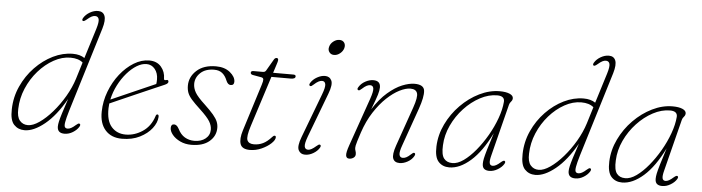

<svg xmlns="http://www.w3.org/2000/svg" viewBox="-46 -910 4062 1111"><g transform="rotate(5 1985.5 -355.0)"><path d="M518 -618 367.5 -126Q354.5 -82.5 350.8 -60.5Q347 -38.5 351.8 -31Q356.5 -23.5 368 -23.5Q386.5 -23.5 413.5 -48Q420.5 -53.5 425.2 -56.8Q430 -60 434.5 -58Q443 -53.5 435 -40Q423.5 -21 400.5 -6.8Q377.5 7.5 352 7.5Q310.5 7.5 310.5 -31Q310.5 -43 314.5 -60.8Q318.5 -78.5 328.2 -109.8Q338 -141 356 -194.5Q299.5 -95 236.2 -43.8Q173 7.5 120 7.5Q82.5 7.5 58.5 -18Q34.5 -43.5 36.5 -107Q38 -178 66.8 -241.2Q95.5 -304.5 142.5 -353.2Q189.5 -402 246.2 -429.8Q303 -457.5 360.5 -457.5Q403 -457.5 429 -439L483 -612.5Q496 -654.5 491.5 -670.5Q487 -686.5 469.5 -686.5Q460 -686.5 449.2 -681Q438.5 -675.5 423 -662Q407.5 -649 402 -652Q393.5 -655.5 401.5 -669.5Q414 -690 437.5 -703.5Q461 -717 484.5 -717Q513.5 -717 523.2 -692.8Q533 -668.5 518 -618ZM73.5 -112.5Q71.5 -66 89.5 -44.8Q107.5 -23.5 137 -23.5Q166 -23.5 203 -49Q240 -74.5 277.2 -117.2Q314.5 -160 344.8 -211.8Q375 -263.5 391.5 -316L421 -412Q395.5 -434 349 -434Q300.5 -434 252.2 -407.2Q204 -380.5 164 -335Q124 -289.5 99.5 -231.8Q75 -174 73.5 -112.5Z M886.5 -136.5Q884.5 -103 859 -70Q833.5 -37 789.2 -14.8Q745 7.5 686 7.5Q624 7.5 589.2 -31.5Q554.5 -70.5 556 -139.5Q557 -199.5 578.8 -256.5Q600.5 -313.5 636.2 -358.8Q672 -404 715.8 -430.8Q759.5 -457.5 805 -457.5Q849 -457.5 873.8 -428.8Q898.5 -400 898.5 -360Q898.5 -349.5 911 -353Q925.5 -358 925.5 -344Q925.5 -334 906 -325.5Q876 -312.5 831 -293Q786 -273.5 738.2 -252.5Q690.5 -231.5 651.8 -214.5Q613 -197.5 595.5 -189.5Q594 -176 593.5 -162.5Q591.5 -89 622.8 -53.8Q654 -18.5 705.5 -18.5Q756.5 -18.5 803 -49.2Q849.5 -80 868.5 -139.5Q871.5 -150.5 878.5 -150.5Q887 -150.5 886.5 -136.5ZM790.5 -435.5Q763.5 -435.5 734.2 -417.8Q705 -400 677.8 -368.8Q650.5 -337.5 629.8 -297.2Q609 -257 599.5 -212.5Q618 -220.5 649.5 -234.5Q681 -248.5 718.2 -264.8Q755.5 -281 792 -297.2Q828.5 -313.5 856.5 -325.5Q858.5 -335 858.5 -352Q858.5 -388.5 839.5 -412Q820.5 -435.5 790.5 -435.5Z M1104 -17Q1144 -17 1169 -37.2Q1194 -57.5 1194 -90Q1194 -113 1179.8 -137Q1165.5 -161 1121.5 -202Q1089 -232 1071 -252.5Q1053 -273 1046.2 -291.2Q1039.5 -309.5 1039.5 -332Q1039.5 -383 1080.2 -420.2Q1121 -457.5 1192.5 -457.5Q1243 -457.5 1274.2 -431.8Q1305.5 -406 1305.5 -377.5Q1305.5 -357 1285.5 -357Q1269 -357 1259 -381.5Q1248.5 -408 1230.5 -422.5Q1212.5 -437 1183.5 -437Q1133 -437 1104 -409.8Q1075 -382.5 1075 -345.5Q1075 -320.5 1089.2 -295.8Q1103.5 -271 1147 -231Q1180.5 -199.5 1198.5 -178Q1216.5 -156.5 1223.5 -139.2Q1230.5 -122 1230.5 -103Q1230.5 -56 1193.2 -24.2Q1156 7.5 1088.5 7.5Q1052.5 7.5 1023.8 -6.2Q995 -20 978.5 -40.2Q962 -60.5 962 -79.5Q962 -101.5 980 -101.5Q987 -101.5 994 -96.5Q1001 -91.5 1008 -78.5Q1024 -46 1048.8 -31.5Q1073.5 -17 1104 -17Z M1459.5 -417 1409 -426Q1395.5 -428.5 1395.5 -438.5Q1395.5 -449 1411 -449H1465.5Q1477.5 -449 1483 -458.5L1522 -525.5Q1528 -536 1537.5 -536Q1547 -536 1547 -525Q1547 -520.5 1545.2 -514.5Q1543.5 -508.5 1541 -500.5L1524.5 -449H1642.5Q1656 -449 1656 -439.5Q1656 -424.5 1629 -424.5H1516.5L1422.5 -131Q1402 -67 1410.8 -47Q1419.5 -27 1449.5 -27Q1478 -27 1502.2 -38.8Q1526.5 -50.5 1551.5 -78.5Q1558.5 -87 1565 -87Q1572.5 -87 1572.5 -78.5Q1572.5 -62.5 1551.2 -42.5Q1530 -22.5 1497 -7.5Q1464 7.5 1429 7.5Q1383 7.5 1373.2 -22Q1363.5 -51.5 1379 -101L1465 -374.5Q1472 -396.5 1471.2 -405.5Q1470.5 -414.5 1459.5 -417Z M1866.5 -582.5Q1848.5 -582.5 1838.8 -595.8Q1829 -609 1834 -627Q1839 -646.5 1855.8 -659.2Q1872.5 -672 1890.5 -672Q1909 -672 1918.2 -659.2Q1927.5 -646.5 1922.5 -627Q1917.5 -609 1901.2 -595.8Q1885 -582.5 1866.5 -582.5ZM1757 -100.5Q1740.5 -56.5 1744 -39.8Q1747.5 -23 1765 -23Q1782 -23 1810.5 -48Q1817 -53.5 1822 -56.8Q1827 -60 1831.5 -58Q1840 -53.5 1832 -40Q1820.5 -20.5 1797 -6.8Q1773.5 7 1749.5 7Q1722.5 7 1711.2 -15.8Q1700 -38.5 1721 -93.5L1817.5 -349Q1834 -392 1830.8 -409.5Q1827.5 -427 1810.5 -427Q1791.5 -427 1764.5 -402Q1758 -396 1753 -392.8Q1748 -389.5 1743.5 -392Q1735 -396 1743 -409.5Q1756 -430.5 1779.8 -443.8Q1803.5 -457 1825.5 -457Q1852.5 -457 1863.5 -434Q1874.5 -411 1853.5 -356Z M2023.5 -392Q2014.5 -396 2023 -409.5Q2036 -431 2059.8 -444Q2083.5 -457 2106 -457Q2147.5 -457 2147.5 -418.5Q2147.5 -402 2139.8 -375.8Q2132 -349.5 2108 -288Q2147.5 -350 2190.8 -387.2Q2234 -424.5 2274.2 -440.8Q2314.5 -457 2345.5 -457Q2400 -457 2403.8 -421.5Q2407.5 -386 2383 -316L2305.5 -96.5Q2291 -57 2294.5 -40.5Q2298 -24 2314.5 -24Q2324 -24 2334.8 -29.2Q2345.5 -34.5 2360 -48Q2366.5 -54 2371 -57Q2375.5 -60 2380 -58Q2388 -54 2381 -40.5Q2369 -19 2345.2 -5.8Q2321.5 7.5 2298.5 7.5Q2269 7.5 2260.2 -15.2Q2251.5 -38 2270 -91.5L2349.5 -319Q2371.5 -381.5 2364 -404.2Q2356.5 -427 2324 -427Q2297 -427 2261.2 -409Q2225.5 -391 2188 -355.8Q2150.5 -320.5 2116.8 -268.5Q2083 -216.5 2060.5 -149Q2049.5 -115.5 2044 -97.5Q2038.5 -79.5 2037 -71.2Q2035.5 -63 2035.5 -57.5Q2035.5 -48.5 2038.8 -40Q2042 -31.5 2042 -21Q2042 -8 2031 -0.2Q2020 7.5 2006 7.5Q1989.5 7.5 1987 -9.2Q1984.5 -26 2000 -70L2097.5 -349Q2112.5 -392.5 2109.8 -409.5Q2107 -426.5 2090 -426.5Q2081 -426.5 2070 -421Q2059 -415.5 2044.5 -402Q2037.5 -396 2032.8 -392.8Q2028 -389.5 2023.5 -392Z M2824 -83Q2815.5 -51 2818.8 -37.2Q2822 -23.5 2837 -23.5Q2855 -23.5 2882 -48Q2897 -61 2903 -58Q2911.5 -53.5 2903.5 -40Q2892 -21 2868.2 -6.8Q2844.5 7.5 2819.5 7.5Q2800.5 7.5 2789.8 -1.2Q2779 -10 2779 -31Q2779 -44 2782.5 -61.2Q2786 -78.5 2796.2 -113.2Q2806.5 -148 2827 -212Q2774 -103.5 2710.8 -48Q2647.5 7.5 2587 7.5Q2547.5 7.5 2524 -18.8Q2500.5 -45 2503 -107Q2505.5 -174.5 2535.8 -237.2Q2566 -300 2614.8 -349.5Q2663.5 -399 2722.5 -428Q2781.5 -457 2840.5 -457Q2876.5 -457 2897.8 -447.8Q2919 -438.5 2919 -423Q2919 -412 2910.8 -403Q2902.5 -394 2900 -383.5ZM2540 -117Q2537 -62 2553.8 -40.5Q2570.5 -19 2602.5 -19Q2633 -18.5 2667.8 -43.2Q2702.5 -68 2736.5 -109Q2770.5 -150 2799.5 -200Q2828.5 -250 2847.2 -301.8Q2866 -353.5 2869.5 -398.5Q2871.5 -432 2827.5 -432Q2778.5 -432 2728.8 -405.5Q2679 -379 2637 -334Q2595 -289 2568.8 -232.8Q2542.5 -176.5 2540 -117Z M3485 -618 3334.5 -126Q3321.5 -82.5 3317.8 -60.5Q3314 -38.5 3318.8 -31Q3323.5 -23.5 3335 -23.5Q3353.5 -23.5 3380.5 -48Q3387.5 -53.5 3392.2 -56.8Q3397 -60 3401.5 -58Q3410 -53.5 3402 -40Q3390.5 -21 3367.5 -6.8Q3344.5 7.5 3319 7.5Q3277.5 7.5 3277.5 -31Q3277.5 -43 3281.5 -60.8Q3285.5 -78.5 3295.2 -109.8Q3305 -141 3323 -194.5Q3266.5 -95 3203.2 -43.8Q3140 7.5 3087 7.5Q3049.5 7.5 3025.5 -18Q3001.5 -43.5 3003.5 -107Q3005 -178 3033.8 -241.2Q3062.5 -304.5 3109.5 -353.2Q3156.5 -402 3213.2 -429.8Q3270 -457.5 3327.5 -457.5Q3370 -457.5 3396 -439L3450 -612.5Q3463 -654.5 3458.5 -670.5Q3454 -686.5 3436.5 -686.5Q3427 -686.5 3416.2 -681Q3405.5 -675.5 3390 -662Q3374.5 -649 3369 -652Q3360.5 -655.5 3368.5 -669.5Q3381 -690 3404.5 -703.5Q3428 -717 3451.5 -717Q3480.5 -717 3490.2 -692.8Q3500 -668.5 3485 -618ZM3040.5 -112.5Q3038.5 -66 3056.5 -44.8Q3074.5 -23.5 3104 -23.5Q3133 -23.5 3170 -49Q3207 -74.5 3244.2 -117.2Q3281.5 -160 3311.8 -211.8Q3342 -263.5 3358.5 -316L3388 -412Q3362.5 -434 3316 -434Q3267.5 -434 3219.2 -407.2Q3171 -380.5 3131 -335Q3091 -289.5 3066.5 -231.8Q3042 -174 3040.5 -112.5Z M3828 -83Q3819.5 -51 3822.8 -37.2Q3826 -23.5 3841 -23.5Q3859 -23.5 3886 -48Q3901 -61 3907 -58Q3915.5 -53.5 3907.5 -40Q3896 -21 3872.2 -6.8Q3848.5 7.5 3823.5 7.5Q3804.5 7.5 3793.8 -1.2Q3783 -10 3783 -31Q3783 -44 3786.5 -61.2Q3790 -78.5 3800.2 -113.2Q3810.5 -148 3831 -212Q3778 -103.5 3714.8 -48Q3651.5 7.5 3591 7.5Q3551.5 7.5 3528 -18.8Q3504.5 -45 3507 -107Q3509.5 -174.5 3539.8 -237.2Q3570 -300 3618.8 -349.5Q3667.5 -399 3726.5 -428Q3785.5 -457 3844.5 -457Q3880.5 -457 3901.8 -447.8Q3923 -438.5 3923 -423Q3923 -412 3914.8 -403Q3906.5 -394 3904 -383.5ZM3544 -117Q3541 -62 3557.8 -40.5Q3574.5 -19 3606.5 -19Q3637 -18.5 3671.8 -43.2Q3706.5 -68 3740.5 -109Q3774.5 -150 3803.5 -200Q3832.5 -250 3851.2 -301.8Q3870 -353.5 3873.5 -398.5Q3875.5 -432 3831.5 -432Q3782.5 -432 3732.8 -405.5Q3683 -379 3641 -334Q3599 -289 3572.8 -232.8Q3546.5 -176.5 3544 -117Z"/></g></svg>

Font: Fraunces 9pt Soft Thin
Style: Italic
Weight: 100
Italic angle: -16°
Version: Version 1.000;[b76b70a41]